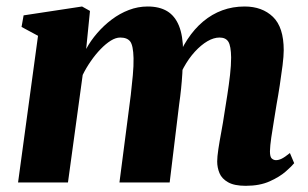

<svg xmlns="http://www.w3.org/2000/svg" viewBox="-20 -576 972 606"><path d="M264 -541.5 252 -421.5Q266 -447.5 286.8 -471.5Q307.5 -495.5 332.8 -514.5Q358 -533.5 386.8 -544.5Q415.5 -555.5 446 -555.5Q483 -555.5 507.5 -540.8Q532 -526 544.8 -494.8Q557.5 -463.5 558 -414Q558 -406 557.8 -396.2Q557.5 -386.5 556.5 -376Q555.5 -365.5 554 -356L534 -374.5Q549.5 -418 571.5 -451.5Q593.5 -485 621.2 -508.2Q649 -531.5 681.8 -543.5Q714.5 -555.5 752 -555.5Q807.5 -555.5 841.5 -522.8Q875.5 -490 875.5 -417.5Q875.5 -399.5 871.8 -369.5Q868 -339.5 863 -306.8Q858 -274 853 -247Q849 -222 844.5 -194.5Q840 -167 836.2 -141.8Q832.5 -116.5 832 -98.5Q832 -80.5 838 -75.5Q844 -70.5 851 -70.5Q859.5 -70.5 869.2 -75.2Q879 -80 895 -93L908.5 -61Q901.5 -52 882.2 -35Q863 -18 831.5 -3.8Q800 10.5 755.5 10.5Q719.5 10.5 699.8 -0.8Q680 -12 672.8 -29.5Q665.5 -47 665.5 -66.5Q665.5 -80.5 669.2 -105.5Q673 -130.5 678.5 -159.8Q684 -189 688 -216.5Q692.5 -244.5 697.5 -276.5Q702.5 -308.5 706 -339.2Q709.5 -370 709.5 -394.5Q709 -431 700.8 -444.2Q692.5 -457.5 673 -457.5Q654.5 -457.5 634.5 -445.8Q614.5 -434 595 -412.8Q575.5 -391.5 559.8 -362.8Q544 -334 534 -300L557.5 -390.5Q557 -368.5 555.5 -344.2Q554 -320 551.5 -295.5Q549 -271 545.5 -247L515.5 0H357L385 -216Q389 -245 392.8 -276.5Q396.5 -308 399.2 -338.2Q402 -368.5 401.5 -392.5Q400.5 -432.5 391 -445Q381.5 -457.5 359.5 -457.5Q345.5 -457.5 329.8 -447.8Q314 -438 297.8 -421.2Q281.5 -404.5 266.8 -383.2Q252 -362 241 -339.5L194.5 0H37L100 -463L48 -491L54.5 -527.5L239 -555.5Z"/></svg>

Font: Merriweather 48pt Black
Style: Italic
Weight: 900
Italic angle: -7.8°
Version: Version 2.101